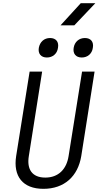

<svg xmlns="http://www.w3.org/2000/svg" viewBox="-20 -1182 640 1212"><path d="M362 -1022H449L582 -1162H490ZM496 -819C533 -819 561 -843 566 -880C573 -918 553 -942 516 -942C479 -942 451 -918 445 -880C439 -843 459 -819 496 -819ZM276 -819C313 -819 341 -843 346 -880C353 -918 333 -942 296 -942C259 -942 232 -918 225 -880C219 -843 239 -819 276 -819ZM254 10C386 10 472 -69 493 -197L577 -730H498L413 -197C400 -113 348 -61 266 -61C183 -61 148 -113 162 -197L246 -730H167L82 -197C62 -70 123 10 254 10Z"/></svg>

Font: JetBrains Mono Light
Style: Italic
Weight: 336
Italic angle: -9°
Monospace: yes
Designer: Philipp Nurullin, Konstantin Bulenkov
Foundry: JetBrains
Version: Version 2.305